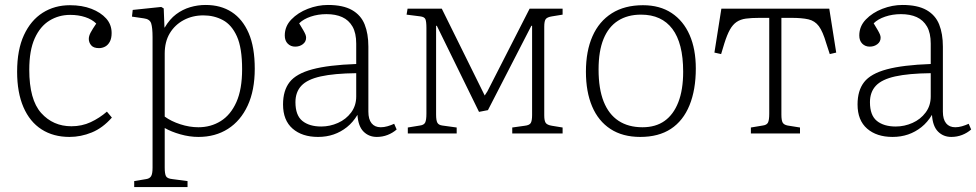

<svg xmlns="http://www.w3.org/2000/svg" viewBox="-20 -538 3935 774"><path d="M260 14Q195 14 147.5 -16.5Q100 -47 74.5 -106Q49 -165 49 -249Q49 -337 76.5 -396.5Q104 -456 152 -486.5Q200 -517 262 -517Q311 -517 348.5 -502.5Q386 -488 408 -463.5Q430 -439 430 -405Q430 -383 422.5 -369.5Q415 -356 403.5 -350Q392 -344 379 -344Q357 -344 347.5 -355.5Q338 -367 338 -381Q338 -393 345.5 -407Q353 -421 368 -443Q351 -460 323.5 -469Q296 -478 263 -478Q217 -478 179.5 -455Q142 -432 120 -383.5Q98 -335 98 -257Q98 -136 146 -82.5Q194 -29 268 -29Q310 -29 345.5 -45.5Q381 -62 411 -88L431 -64Q394 -22 350 -4Q306 14 260 14Z M521 216V192L569 184Q583 182 589 172.5Q595 163 595 138V-388Q595 -426 589.5 -443.5Q584 -461 560 -464L512 -471L515 -498L630 -510L640 -504L643 -427H644Q664 -461 690 -480.5Q716 -500 746.5 -509Q777 -518 809 -518Q870 -518 914 -489.5Q958 -461 982.5 -404.5Q1007 -348 1007 -261Q1007 -174 978.5 -112.5Q950 -51 899 -18.5Q848 14 780 14Q744 14 707 3.5Q670 -7 644 -22V138Q644 162 649 172Q654 182 675 184L736 192V216ZM780 -25Q830 -25 870 -50Q910 -75 933 -126.5Q956 -178 956 -259Q956 -345 935 -391.5Q914 -438 878.5 -457Q843 -476 800 -476Q756 -476 720.5 -457Q685 -438 664.5 -404Q644 -370 644 -322V-68Q670 -49 707 -37Q744 -25 780 -25Z M1262 14Q1198 14 1159.5 -19.5Q1121 -53 1121 -117Q1121 -173 1147.5 -207Q1174 -241 1239 -258.5Q1304 -276 1416 -280V-362Q1416 -405 1401 -431Q1386 -457 1359.5 -469Q1333 -481 1296 -481Q1262 -481 1232.5 -471Q1203 -461 1186 -444Q1197 -426 1203 -415.5Q1209 -405 1211.5 -398.5Q1214 -392 1214 -386Q1214 -370 1201 -360Q1188 -350 1170 -350Q1152 -350 1140 -362Q1128 -374 1128 -395Q1128 -432 1154.5 -459.5Q1181 -487 1221 -502.5Q1261 -518 1302 -518Q1363 -518 1399 -497.5Q1435 -477 1450 -439.5Q1465 -402 1465 -350V-88Q1465 -57 1478 -41Q1491 -25 1515 -25Q1528 -25 1542 -29Q1556 -33 1569 -39L1579 -16Q1563 -2 1542.5 6Q1522 14 1499 14Q1467 14 1445.5 -7.5Q1424 -29 1421 -75Q1403 -45 1378.5 -25.5Q1354 -6 1325 4Q1296 14 1262 14ZM1275 -28Q1310 -28 1342.5 -42.5Q1375 -57 1395.5 -84.5Q1416 -112 1416 -149V-243Q1327 -242 1273 -230Q1219 -218 1195 -192.5Q1171 -167 1171 -126Q1171 -73 1199 -50.5Q1227 -28 1275 -28Z M1624 0V-24L1673 -32Q1689 -34 1694 -44Q1699 -54 1699 -80V-425Q1699 -451 1695 -460.5Q1691 -470 1674 -472L1619 -479L1623 -503H1761L1934 -153L1945 -170L2115 -503H2248V-479L2205 -472Q2186 -469 2180 -461Q2174 -453 2174 -430V-73Q2174 -51 2180 -42.5Q2186 -34 2205 -31L2248 -24V0H2045V-24L2095 -31Q2114 -33 2119.5 -42Q2125 -51 2125 -74V-434H2122L1947 -94L1911 -87L1741 -434H1738V-76Q1738 -53 1743 -43.5Q1748 -34 1763 -32L1821 -24V0Z M2561 14Q2490 14 2441 -18Q2392 -50 2367 -109Q2342 -168 2342 -249Q2342 -332 2368.5 -392Q2395 -452 2446.5 -484.5Q2498 -517 2572 -517Q2640 -517 2687.5 -485.5Q2735 -454 2760 -397Q2785 -340 2785 -262Q2785 -176 2759.5 -113.5Q2734 -51 2684.5 -18.5Q2635 14 2561 14ZM2570 -25Q2623 -25 2659 -50.5Q2695 -76 2714.5 -126Q2734 -176 2734 -249Q2734 -307 2723 -350Q2712 -393 2690.5 -421.5Q2669 -450 2637.5 -464.5Q2606 -479 2564 -479Q2510 -479 2471.5 -454.5Q2433 -430 2413 -381Q2393 -332 2393 -258Q2393 -180 2413.5 -128.5Q2434 -77 2473.5 -51Q2513 -25 2570 -25Z M3007 0V-24L3055 -32Q3071 -34 3076 -44Q3081 -54 3081 -80V-466H3042Q3009 -466 2987 -463Q2965 -460 2949.5 -449.5Q2934 -439 2922.5 -418.5Q2911 -398 2900 -363L2887 -320L2860 -326L2888 -503H3323L3351 -326L3325 -320L3311 -363Q3297 -411 3281 -432.5Q3265 -454 3239 -460Q3213 -466 3170 -466H3130V-76Q3130 -53 3135 -44Q3140 -35 3155 -32L3205 -24V0Z M3578 14Q3514 14 3475.5 -19.5Q3437 -53 3437 -117Q3437 -173 3463.5 -207Q3490 -241 3555 -258.5Q3620 -276 3732 -280V-362Q3732 -405 3717 -431Q3702 -457 3675.5 -469Q3649 -481 3612 -481Q3578 -481 3548.5 -471Q3519 -461 3502 -444Q3513 -426 3519 -415.5Q3525 -405 3527.5 -398.5Q3530 -392 3530 -386Q3530 -370 3517 -360Q3504 -350 3486 -350Q3468 -350 3456 -362Q3444 -374 3444 -395Q3444 -432 3470.5 -459.5Q3497 -487 3537 -502.5Q3577 -518 3618 -518Q3679 -518 3715 -497.5Q3751 -477 3766 -439.5Q3781 -402 3781 -350V-88Q3781 -57 3794 -41Q3807 -25 3831 -25Q3844 -25 3858 -29Q3872 -33 3885 -39L3895 -16Q3879 -2 3858.5 6Q3838 14 3815 14Q3783 14 3761.5 -7.5Q3740 -29 3737 -75Q3719 -45 3694.5 -25.5Q3670 -6 3641 4Q3612 14 3578 14ZM3591 -28Q3626 -28 3658.5 -42.5Q3691 -57 3711.5 -84.5Q3732 -112 3732 -149V-243Q3643 -242 3589 -230Q3535 -218 3511 -192.5Q3487 -167 3487 -126Q3487 -73 3515 -50.5Q3543 -28 3591 -28Z"/></svg>

Font: Literata 18pt ExtraLight
Style: Regular
Weight: 250
Designer: Latin by Veronika Burian and Jose Scaglione. Greek by Irene Vlachou. Cyrillic by Vera Evstafieva.
Foundry: TypeTogether
Version: Version 3.103;gftools[0.9.29]